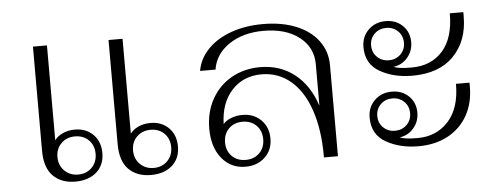

<svg xmlns="http://www.w3.org/2000/svg" viewBox="-43 -676 2041 792"><g transform="rotate(-5 977.5 -280.0)"><path d="M114 -129V-560H172V-167Q183 -183 205.5 -193.5Q228 -204 256 -204Q303 -204 332 -174.5Q361 -145 361 -98Q361 -48 328 -19Q295 10 240 10Q183 10 148.5 -24Q114 -58 114 -129ZM427 -129V-560H485V-167Q496 -183 518.5 -193.5Q541 -204 569 -204Q616 -204 645 -174.5Q674 -145 674 -98Q674 -48 641 -19Q608 10 553 10Q496 10 461.5 -24Q427 -58 427 -129ZM333 -97Q333 -132 311 -154Q289 -176 254 -176Q220 -176 197.5 -154Q175 -132 175 -97Q175 -63 197.5 -40.5Q220 -18 254 -18Q289 -18 311 -40.5Q333 -63 333 -97ZM646 -97Q646 -132 624 -154Q602 -176 567 -176Q533 -176 510.5 -154Q488 -132 488 -97Q488 -63 510.5 -40.5Q533 -18 567 -18Q602 -18 624 -40.5Q646 -63 646 -97Z M809 -159Q809 -227 838.5 -280.5Q868 -334 920.5 -364Q973 -394 1040 -394Q1122 -394 1182 -347Q1242 -300 1270 -214V-386Q1270 -456 1214.5 -499Q1159 -542 1067 -542Q982 -542 924 -503Q866 -464 856 -400H792Q801 -451 838.5 -489.5Q876 -528 935 -549Q994 -570 1067 -570Q1145 -570 1204 -546Q1263 -522 1295.5 -478Q1328 -434 1328 -377V0H1270V-6Q1270 -115 1242.5 -196Q1215 -277 1163.5 -320.5Q1112 -364 1043 -364Q967 -364 919.5 -312Q872 -260 870 -173Q881 -187 903 -195.5Q925 -204 950 -204Q997 -204 1027 -174Q1057 -144 1057 -97Q1057 -50 1025.5 -20Q994 10 945 10Q884 10 846.5 -36.5Q809 -83 809 -159ZM1027 -97Q1027 -132 1005 -154Q983 -176 948 -176Q913 -176 891 -154Q869 -132 869 -97Q869 -62 891 -40Q913 -18 948 -18Q983 -18 1005 -40Q1027 -62 1027 -97Z M1472 -439Q1472 -482 1500.5 -510Q1529 -538 1572 -538Q1615 -538 1642.5 -511Q1670 -484 1670 -443Q1670 -406 1647 -379Q1624 -352 1588 -347Q1603 -342 1618.5 -340Q1634 -338 1663 -338Q1744 -338 1791.5 -391.5Q1839 -445 1839 -547H1895V-530Q1895 -428 1834.5 -366Q1774 -304 1663 -304Q1586 -304 1529 -336.5Q1472 -369 1472 -439ZM1640 -443Q1640 -472 1620.5 -491Q1601 -510 1572 -510Q1543 -510 1523.5 -491Q1504 -472 1504 -443Q1504 -414 1523.5 -395Q1543 -376 1572 -376Q1601 -376 1620.5 -395Q1640 -414 1640 -443ZM1472 -147Q1472 -190 1500.5 -218Q1529 -246 1572 -246Q1615 -246 1642.5 -219Q1670 -192 1670 -151Q1670 -114 1647 -87Q1624 -60 1588 -55Q1603 -50 1618.5 -48Q1634 -46 1663 -46Q1740 -46 1789.5 -100Q1839 -154 1839 -255H1895V-238Q1895 -172 1867 -121Q1839 -70 1786.5 -41Q1734 -12 1663 -12Q1586 -12 1529 -44.5Q1472 -77 1472 -147ZM1640 -151Q1640 -180 1620.5 -199Q1601 -218 1572 -218Q1543 -218 1523.5 -199Q1504 -180 1504 -151Q1504 -122 1523.5 -103Q1543 -84 1572 -84Q1601 -84 1620.5 -103Q1640 -122 1640 -151Z"/></g></svg>

Font: Fahkwang ExtraLight
Style: Regular
Weight: 275
Designer: Suppakit Chalermlarp | Katatrad Co.,Ltd.
Foundry: Cadson Demak Co.,Ltd.
Version: Version 1.000; ttfautohint (v1.6)